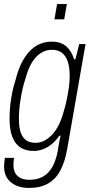

<svg xmlns="http://www.w3.org/2000/svg" viewBox="-24 -743 443 945"><path d="M118 182Q84 182 56.5 170.5Q29 159 12.5 135.5Q-4 112 -4 76Q-4 69 -3 59Q-2 49 0 34H45Q44 43 43 51Q42 59 42 67Q42 94 52 110.5Q62 127 80 134.5Q98 142 120 142Q158 142 186 127Q214 112 232.5 80.5Q251 49 260 1Q263 -19 266.5 -38Q270 -57 274 -75H268Q251 -50 230.5 -33.5Q210 -17 187.5 -8.5Q165 0 142 0Q104 0 77.5 -16.5Q51 -33 37 -68.5Q23 -104 23 -158Q23 -209 31 -258.5Q39 -308 53 -351Q76 -443 121.5 -490.5Q167 -538 230 -538Q277 -538 303 -514Q329 -490 341 -451H347L366 -526H397L307 -11Q296 53 273 96Q250 139 212 160.5Q174 182 118 182ZM151 -40Q171 -40 190.5 -49Q210 -58 228.5 -76Q247 -94 262.5 -123Q278 -152 289 -192Q298 -222 304.5 -252.5Q311 -283 315 -313Q319 -343 319 -370Q319 -412 309.5 -440Q300 -468 281 -483Q262 -498 231 -498Q204 -498 179.5 -483.5Q155 -469 135.5 -439Q116 -409 103 -362Q92 -329 84.5 -293.5Q77 -258 73 -224Q69 -190 69 -158Q69 -117 78 -91Q87 -65 105 -52.5Q123 -40 151 -40ZM244 -648 257 -723H305L292 -648Z"/></svg>

Font: Archivo Condensed Thin
Style: Italic
Weight: 250
Width: 3
Italic angle: -10°
Designer: Hector Gatti
Foundry: Omnibus-Type
Version: Version 2.001